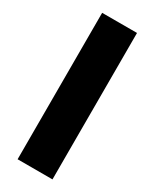

<svg xmlns="http://www.w3.org/2000/svg" viewBox="-197 -812 695 863"><g transform="rotate(30 150.5 -380.0)"><path d="M241 0H60V-760H241Z"/></g></svg>

Font: Noto Sans Khmer UI SemiCondensed Black
Style: Regular
Weight: 900
Width: 4
Designer: Danh Hong and the Monotype Design Team
Foundry: Monotype Imaging Inc.
Version: Version 2.002; ttfautohint (v1.8.4.7-5d5b)